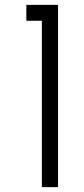

<svg xmlns="http://www.w3.org/2000/svg" viewBox="-20 -770 347 790"><path d="M218.8 0H152.3V-684.6H88.4V-750H218.8Z"/></svg>

Font: Spartan MB
Style: Regular
Weight: 400
Designer: Matt Bailey, Mirko Velimirovic
Foundry: Matt Bailey
Version: Version 1.005